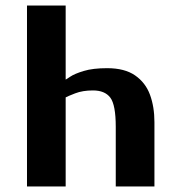

<svg xmlns="http://www.w3.org/2000/svg" viewBox="-20 -670 626 690"><path d="M216 -650V-384Q217 -384 232.5 -394.5Q248 -405 281 -415Q314 -425 365 -425Q428 -425 465.5 -399Q503 -373 519 -329.5Q535 -286 535 -231V0H396V-214Q396 -293 376.5 -319Q357 -345 314 -345Q277 -345 250 -334.5Q223 -324 216 -320V0H77V-650Z"/></svg>

Font: Arsenal SC
Style: Bold
Weight: 700
Designer: Andrij Shevchenko
Foundry: Stairsfor
Version: Version 2.001; ttfautohint (v1.8.4.7-5d5b)